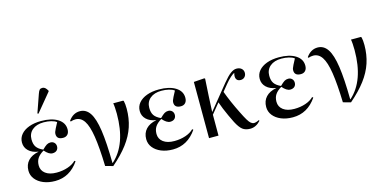

<svg xmlns="http://www.w3.org/2000/svg" viewBox="-76 -1235 3397 1685"><g transform="rotate(-15 1622.5 -393.0)"><path d="M258 14Q198 14 152 -5Q106 -24 79.5 -57.5Q53 -91 53 -134Q53 -189 86 -224.5Q119 -260 181 -272V-273Q126 -281 94 -311.5Q62 -342 62 -387Q62 -429 88.5 -460.5Q115 -492 162.5 -509.5Q210 -527 272 -527Q367 -527 423 -492Q479 -457 479 -397Q479 -367 464 -350.5Q449 -334 423 -334Q365 -334 365 -383Q365 -392 368 -402Q371 -412 380.5 -430.5Q390 -449 407 -481Q389 -495 358 -502.5Q327 -510 291 -510Q226 -510 188 -478Q150 -446 150 -392Q150 -349 167.5 -323.5Q185 -298 227 -279Q253 -305 268.5 -314.5Q284 -324 303 -324Q324 -324 337.5 -310.5Q351 -297 351 -276Q351 -254 337 -240.5Q323 -227 297 -227Q265 -227 227 -271Q187 -247 169.5 -220Q152 -193 152 -155Q152 -109 188.5 -81.5Q225 -54 289 -54Q344 -54 391 -70Q438 -86 465 -114L474 -107Q391 14 258 14ZM268 -595 259 -599 316 -762Q325 -788 333.5 -796.5Q342 -805 358 -805Q372 -805 382.5 -796.5Q393 -788 405 -768V-761Z M783 19 714 0Q709 -169 693 -270.5Q677 -372 646.5 -417.5Q616 -463 568 -463Q546 -463 524 -455L519 -462Q561 -522 623 -522Q679 -522 713.5 -470.5Q748 -419 764.5 -306.5Q781 -194 783 -9H786Q932 -139 932 -416Q932 -445 930 -472.5Q928 -500 925 -513H1015L1020 -508Q1027 -480 1027 -436Q1027 -350 1002 -274Q977 -198 923 -126.5Q869 -55 783 19Z M1328 14Q1268 14 1222 -5Q1176 -24 1149.5 -57.5Q1123 -91 1123 -134Q1123 -189 1156 -224.5Q1189 -260 1251 -272V-273Q1196 -281 1164 -311.5Q1132 -342 1132 -387Q1132 -429 1158.5 -460.5Q1185 -492 1232.5 -509.5Q1280 -527 1342 -527Q1437 -527 1493 -492Q1549 -457 1549 -397Q1549 -367 1534 -350.5Q1519 -334 1493 -334Q1435 -334 1435 -383Q1435 -392 1438 -402Q1441 -412 1450.5 -430.5Q1460 -449 1477 -481Q1459 -495 1428 -502.5Q1397 -510 1361 -510Q1296 -510 1258 -478Q1220 -446 1220 -392Q1220 -349 1237.5 -323.5Q1255 -298 1297 -279Q1323 -305 1338.5 -314.5Q1354 -324 1373 -324Q1394 -324 1407.5 -310.5Q1421 -297 1421 -276Q1421 -254 1407 -240.5Q1393 -227 1367 -227Q1335 -227 1297 -271Q1257 -247 1239.5 -220Q1222 -193 1222 -155Q1222 -109 1258.5 -81.5Q1295 -54 1359 -54Q1414 -54 1461 -70Q1508 -86 1535 -114L1544 -107Q1461 14 1328 14Z M2030 14Q1987 14 1960.5 -6.5Q1934 -27 1906 -81Q1891 -111 1874 -147.5Q1857 -184 1842.5 -219.5Q1828 -255 1819 -282L1744 -190V0H1658L1657 -511L1754 -518L1760 -513Q1756 -438 1751 -360Q1746 -282 1744 -214L1923 -434Q1964 -484 1993 -505.5Q2022 -527 2047 -527Q2076 -527 2093 -512Q2110 -497 2110 -473Q2110 -451 2096 -436Q2082 -421 2059 -421Q2031 -421 2020.5 -441Q2010 -461 2020 -495Q2010 -494 1984.5 -471.5Q1959 -449 1934 -418L1886 -359Q1904 -310 1926.5 -258.5Q1949 -207 1977 -151Q2001 -102 2017.5 -74.5Q2034 -47 2047.5 -36.5Q2061 -26 2076 -26Q2084 -26 2097 -30Q2110 -34 2120 -40L2125 -33Q2083 14 2030 14Z M2418 14Q2358 14 2312 -5Q2266 -24 2239.5 -57.5Q2213 -91 2213 -134Q2213 -189 2246 -224.5Q2279 -260 2341 -272V-273Q2286 -281 2254 -311.5Q2222 -342 2222 -387Q2222 -429 2248.5 -460.5Q2275 -492 2322.5 -509.5Q2370 -527 2432 -527Q2527 -527 2583 -492Q2639 -457 2639 -397Q2639 -367 2624 -350.5Q2609 -334 2583 -334Q2525 -334 2525 -383Q2525 -392 2528 -402Q2531 -412 2540.5 -430.5Q2550 -449 2567 -481Q2549 -495 2518 -502.5Q2487 -510 2451 -510Q2386 -510 2348 -478Q2310 -446 2310 -392Q2310 -349 2327.5 -323.5Q2345 -298 2387 -279Q2413 -305 2428.5 -314.5Q2444 -324 2463 -324Q2484 -324 2497.5 -310.5Q2511 -297 2511 -276Q2511 -254 2497 -240.5Q2483 -227 2457 -227Q2425 -227 2387 -271Q2347 -247 2329.5 -220Q2312 -193 2312 -155Q2312 -109 2348.5 -81.5Q2385 -54 2449 -54Q2504 -54 2551 -70Q2598 -86 2625 -114L2634 -107Q2551 14 2418 14Z M2943 19 2874 0Q2869 -169 2853 -270.5Q2837 -372 2806.5 -417.5Q2776 -463 2728 -463Q2706 -463 2684 -455L2679 -462Q2721 -522 2783 -522Q2839 -522 2873.5 -470.5Q2908 -419 2924.5 -306.5Q2941 -194 2943 -9H2946Q3092 -139 3092 -416Q3092 -445 3090 -472.5Q3088 -500 3085 -513H3175L3180 -508Q3187 -480 3187 -436Q3187 -350 3162 -274Q3137 -198 3083 -126.5Q3029 -55 2943 19Z"/></g></svg>

Font: Literata 72pt
Style: Regular
Weight: 400
Designer: Latin by Veronika Burian and Jose Scaglione. Greek by Irene Vlachou. Cyrillic by Vera Evstafieva.
Foundry: TypeTogether
Version: Version 3.002